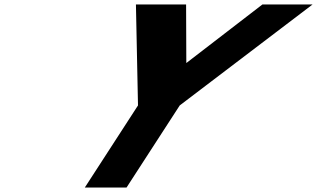

<svg xmlns="http://www.w3.org/2000/svg" viewBox="-20 -845 1428 865"><path d="M592.4 -825 601.7 -370 362 0H550L789.7 -370L1388.4 -825H1162.4L819.4 -561L818.4 -825Z"/></svg>

Font: Hussar
Style: BdWodka
Weight: 700
Foundry: Cannot Into Space Fonts
Version: Version 2.00